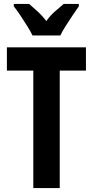

<svg xmlns="http://www.w3.org/2000/svg" viewBox="-20 -954 471 974"><path d="M283 0H149V-596H15V-714H416V-596H283ZM145 -774Q136 -793 119 -820.5Q102 -848 83.5 -875.5Q65 -903 50 -922V-934H128Q144 -920 169 -897.5Q194 -875 215 -847Q236 -877 260 -897Q284 -917 303 -934H380V-922Q366 -902 348 -875.5Q330 -849 313 -822Q296 -795 286 -774Z"/></svg>

Font: Noto Sans Gujarati ExtraCondensed
Style: Bold
Weight: 700
Width: 2
Designer: Jelle Bosma - Monotype Design Team, Universal Thirst
Foundry: Monotype Imaging Inc.
Version: Version 2.106; ttfautohint (v1.8.4.7-5d5b)